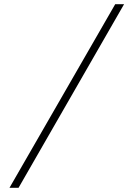

<svg xmlns="http://www.w3.org/2000/svg" viewBox="-20 -730 640 910"><path d="M25 160 526 -710H568L68 160Z"/></svg>

Font: Source Code Pro ExtraLight Light
Style: Italic
Weight: 300
Italic angle: -11°
Monospace: yes
Version: Version 1.016;hotconv 1.0.116;makeotfexe 2.5.65601